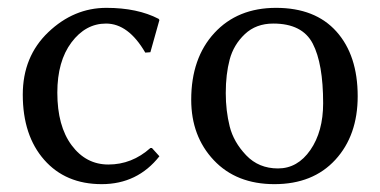

<svg xmlns="http://www.w3.org/2000/svg" viewBox="-20 -459 969 489"><path d="M250 -399Q198 -399 162 -351Q126 -303 126 -223Q126 -138 162.5 -89Q199 -40 256 -40Q316 -40 363 -82H367L386 -61Q330 10 239 10Q147 10 92.5 -52Q38 -114 38 -218Q38 -315 103 -377Q168 -439 251 -439Q330 -439 384 -411L386 -408L363 -326L350 -325Q307 -399 250 -399Z M467 -205Q467 -311 526 -375Q585 -439 683 -439Q783 -439 837 -378.5Q891 -318 891 -214Q891 -114 834 -52Q777 10 679 10Q582 10 524.5 -51Q467 -112 467 -205ZM676 -399Q632 -399 603.5 -372Q575 -345 565 -307.5Q555 -270 555 -222Q555 -177 565 -137Q575 -97 607 -63.5Q639 -30 688 -30Q738 -30 770.5 -77Q803 -124 803 -196Q803 -297 776.5 -348Q750 -399 676 -399Z"/></svg>

Font: Libertinus Sans
Style: Regular
Weight: 400
Designer: Philipp H. Poll
Foundry: Khaled Hosny
Version: Version 6.1